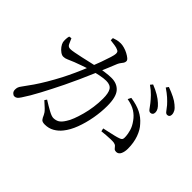

<svg xmlns="http://www.w3.org/2000/svg" viewBox="-166 -1042 1333 1333"><g transform="rotate(45 500.0 -375.5)"><path d="M849 -560Q837 -560 827 -574.5Q817 -589 802 -608Q787 -627 765 -650Q743 -673 710 -696L724 -713Q762 -698 790.5 -681Q819 -664 838 -646Q857 -629 865 -615Q873 -601 873 -587Q873 -574 866.5 -567Q860 -560 849 -560ZM101 27Q91 27 81 17Q71 7 71 -10Q71 -23 74.5 -33Q78 -43 88 -56Q115 -92 139.5 -128Q164 -164 189.5 -207Q215 -250 243 -303Q263 -342 284 -388Q305 -434 324 -481Q343 -528 358 -569.5Q373 -611 382 -640.5Q391 -670 391 -681Q391 -690 388.5 -696.5Q386 -703 375 -707Q364 -713 340.5 -716.5Q317 -720 299 -722V-743Q312 -748 328 -752Q344 -756 365 -756Q379 -756 399 -750.5Q419 -745 437 -735.5Q455 -726 467 -716Q479 -706 479 -696Q479 -685 473.5 -676.5Q468 -668 461 -659.5Q454 -651 448 -638Q438 -613 421 -572Q404 -531 382.5 -480.5Q361 -430 337.5 -377.5Q314 -325 290 -276Q270 -235 250 -196Q230 -157 211.5 -122Q193 -87 175.5 -57.5Q158 -28 142 -4Q131 13 122 20Q113 27 101 27ZM389 16Q364 16 355 5.5Q346 -5 337 -27Q333 -35 327.5 -43Q322 -51 308 -64.5Q294 -78 267 -102L278 -118Q318 -93 350 -75.5Q382 -58 399 -58Q422 -58 440.5 -68.5Q459 -79 478 -110Q491 -129 503 -160.5Q515 -192 525.5 -230.5Q536 -269 542 -312Q548 -355 548 -397Q548 -452 532.5 -476.5Q517 -501 476 -501Q452 -501 417.5 -494Q383 -487 346.5 -476.5Q310 -466 278.5 -454.5Q247 -443 228 -436Q195 -423 179.5 -415.5Q164 -408 146 -408Q133 -408 117.5 -419Q102 -430 90 -446Q78 -462 74 -478Q72 -490 72.5 -506Q73 -522 77 -536L96 -539Q105 -519 113.5 -499.5Q122 -480 143 -480Q157 -480 183 -485Q209 -490 241.5 -497Q274 -504 307.5 -512Q341 -520 370 -526Q391 -531 426.5 -536Q462 -541 488 -541Q543 -541 574 -505.5Q605 -470 605 -382Q605 -322 593.5 -258.5Q582 -195 561 -139.5Q540 -84 510 -47Q488 -19 457.5 -1.5Q427 16 389 16ZM874 -200Q860 -200 853 -207Q846 -214 839.5 -222.5Q833 -231 818 -234Q808 -236 786 -235.5Q764 -235 740.5 -233Q717 -231 700 -229L695 -252Q713 -256 738 -261.5Q763 -267 786 -272.5Q809 -278 822 -283Q838 -288 842.5 -297Q847 -306 845 -326Q844 -346 835.5 -376Q827 -406 804 -437Q783 -467 752 -487Q721 -507 671 -516L683 -540Q744 -531 784.5 -510.5Q825 -490 854 -456Q882 -427 899 -379.5Q916 -332 916 -274Q916 -244 906 -222.5Q896 -201 874 -200ZM942 -632Q930 -632 920 -646.5Q910 -661 894 -680Q877 -699 856 -718Q835 -737 801 -760L814 -778Q852 -764 881 -749.5Q910 -735 928 -719Q948 -703 956.5 -688Q965 -673 965 -657Q965 -645 959 -638.5Q953 -632 942 -632Z"/></g></svg>

Font: Noto Serif KR
Style: Regular
Weight: 400
Designer: Ryoko NISHIZUKA  (kana & ideographs); Frank Grießhammer (Latin, Greek & Cyrillic); Wenlong ZHANG  (bopomofo); Sandoll Co
Foundry: Adobe
Version: Version 2.003-H1;hotconv 1.1.1;makeotfexe 2.6.0